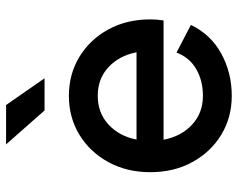

<svg xmlns="http://www.w3.org/2000/svg" viewBox="-94 -668 773 624"><g transform="rotate(-90 292.0 -356.5)"><path d="M432.6 -168.9 522.5 -122.1Q491.2 -57.1 429 -23.2Q366.7 10.7 292 10.7Q221.7 10.7 165.5 -23.4Q109.4 -57.6 76.7 -117.4Q43.9 -177.2 43.9 -253.9Q43.9 -330.6 76.7 -390.4Q109.4 -450.2 165.5 -484.4Q221.7 -518.6 292 -518.6Q362.8 -518.6 418.9 -484.4Q475.1 -450.2 507.8 -390.4Q540.5 -330.6 540.5 -253.9Q540.5 -243.2 539.6 -232.2Q538.6 -221.2 537.1 -210.9H149.4Q160.2 -153.8 198.2 -118.4Q236.3 -83 292 -83Q341.8 -83 379.4 -105Q417 -127 432.6 -168.9ZM292 -424.8Q236.8 -424.8 199 -390.1Q161.1 -355.5 149.9 -298.8H433.6Q422.4 -355.5 385 -390.1Q347.7 -424.8 292 -424.8ZM244.6 -597.7 134.3 -722.7H262.2L349.1 -597.7Z"/></g></svg>

Font: Giphurs Medium
Style: Regular
Weight: 500
Version: Version 0.920; ttfautohint (v1.8.4.7-5d5b)